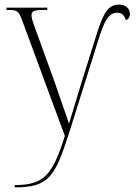

<svg xmlns="http://www.w3.org/2000/svg" viewBox="-20 -569 594 829"><path d="M44 230V240H46C191 240 218 193 279 3L406 -401C430 -477 448 -514 487 -514C507 -514 518 -501 523 -482C533 -485 541 -493 541 -509C541 -535 519 -549 494 -549C447 -549 428 -515 399 -427L324 -187C306 -128 290 -76 278 -35C265 -75 241 -140 214 -220L139 -427C123 -470 116 -490 116 -502C116 -520 125 -526 168 -526H184V-536H8V-526H13C57 -526 61 -522 79 -472L260 18C207 186 171 230 44 230Z"/></svg>

Font: Noto Serif Display SemiCondensed ExtraLight
Style: Regular
Weight: 200
Width: 4
Designer: Monotype Design Team
Foundry: Monotype Imaging Inc.
Version: Version 2.009